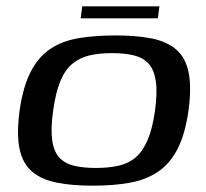

<svg xmlns="http://www.w3.org/2000/svg" viewBox="-20 -580 650 607"><path d="M273 7Q208 7 160 -2.5Q112 -12 82 -37Q52 -62 42 -108.5Q32 -155 42 -231Q53 -307 77.5 -354Q102 -401 140 -426Q178 -451 229.5 -459.5Q281 -468 346 -468Q411 -468 459 -458.5Q507 -449 536.5 -424Q566 -399 576 -352.5Q586 -306 576 -231Q565 -154 540.5 -107.5Q516 -61 478 -36Q440 -11 389 -2Q338 7 273 7ZM283 -49Q323 -49 354.5 -56Q386 -63 408.5 -82Q431 -101 446.5 -137Q462 -173 470 -230Q478 -288 472.5 -324Q467 -360 449.5 -379Q432 -398 403 -405Q374 -412 334 -412Q294 -412 263.5 -405Q233 -398 209.5 -379Q186 -360 171 -324Q156 -288 148 -230Q140 -173 145 -137Q150 -101 167.5 -82Q185 -63 214 -56Q243 -49 283 -49ZM235 -522 240 -560H484L479 -522Z"/></svg>

Font: Genos Thin Medium
Style: Italic
Weight: 500
Italic angle: -8°
Version: Version 1.010